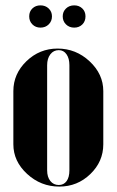

<svg xmlns="http://www.w3.org/2000/svg" viewBox="-20 -686 435 716"><path d="M130.9 -666Q149.4 -666 161.6 -654.3Q173.8 -642.6 173.8 -625Q173.8 -606.9 161.6 -595Q149.4 -583 130.9 -583Q112.8 -583 100.8 -595Q88.9 -606.9 88.9 -625Q88.9 -643.1 100.8 -654.5Q112.8 -666 130.9 -666ZM213.9 -625Q213.9 -642.6 226.1 -654.3Q238.3 -666 256.8 -666Q274.9 -666 286.9 -654.5Q298.8 -643.1 298.8 -625Q298.8 -606.4 286.9 -594.7Q274.9 -583 256.8 -583Q238.3 -583 226.1 -595Q213.9 -606.9 213.9 -625ZM194.8 -504.9Q263.2 -504.9 314.2 -457.3Q365.2 -409.7 365.2 -346.2V-147.9Q365.2 -83.5 316.9 -36.9Q268.6 9.8 201.2 9.8Q132.3 9.8 81.1 -37.4Q29.8 -84.5 29.8 -147.9V-346.2Q29.8 -410.6 78.6 -457.8Q127.4 -504.9 194.8 -504.9ZM199.2 -499Q179.7 -499 167.7 -483.4Q155.8 -467.8 155.8 -442.9V-50.8Q155.8 -25.9 167.7 -11Q179.7 3.9 199.2 3.9Q217.8 3.9 228.3 -10.5Q238.8 -24.9 238.8 -50.8V-442.9Q238.8 -468.3 228 -483.6Q217.3 -499 199.2 -499Z"/></svg>

Font: Moniqa Black Display
Style: Regular
Weight: 900
Designer: Rajesh Rajput
Foundry: Rajesh Rajput
Version: Version 1.000